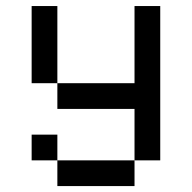

<svg xmlns="http://www.w3.org/2000/svg" viewBox="-20 -628 648 648"><path d="M173.6 -347.2H434V-607.6H520.8V-86.8H434V-260.4H173.6ZM173.6 -347.2H86.8V-607.6H173.6ZM434 -86.8V0H173.6V-86.8ZM173.6 -86.8H86.8V-173.6H173.6Z"/></svg>

Font: 8-bit Operator+ 8
Style: Regular
Weight: 400
Designer: GrandChaos9000
Version: Version 1.3.0 - August 1, 2014